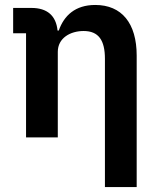

<svg xmlns="http://www.w3.org/2000/svg" viewBox="-20 -554 639 774"><path d="M213 0V-345C213 -401 264 -429 317 -429C378 -429 403 -391 403 -317V200H531V-330C531 -460 471 -534 364 -534C283 -534 238 -491 217 -431H212C206 -491 170 -522 107 -522H33V-420H85V0Z"/></svg>

Font: Braiins Sans SemiBold
Style: Regular
Weight: 600
Designer: Mike Abbink, Paul van der Laan, Pieter van Rosmalen, Jiri Chlebus, Lubos Buracinsky
Foundry: Bold Monday, Sudetype
Version: Version 1.000;hotconv 1.0.109;makeotfexe 2.5.65596